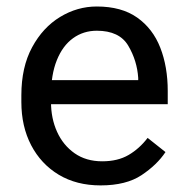

<svg xmlns="http://www.w3.org/2000/svg" viewBox="-20 -558 570 588"><path d="M288.1 9.8Q214.4 9.8 159.9 -22.9Q105.5 -55.7 75.4 -113.3Q45.4 -170.9 45.4 -245.6V-266.1Q45.4 -352.5 78.4 -413.3Q111.3 -474.1 164.1 -506.1Q216.8 -538.1 276.4 -538.1Q352.1 -538.1 400.1 -504.2Q448.2 -470.2 470.9 -411.9Q493.7 -353.5 493.7 -279.3V-238.8H99.1V-312.5H403.3V-319.3Q399.9 -372.1 372.8 -418Q345.7 -463.9 276.4 -463.9Q235.4 -463.9 203.6 -440.9Q171.9 -418 154.1 -373.8Q136.2 -329.6 136.2 -266.1V-245.6Q136.2 -195.3 154.8 -154.3Q173.3 -113.3 208.5 -88.6Q243.7 -64 293 -64Q340.8 -64 374 -83.5Q407.2 -103 432.1 -135.7L486.8 -92.3Q460.9 -53.2 413.6 -21.7Q366.2 9.8 288.1 9.8Z"/></svg>

Font: RobotoDEMO
Style: Regular
Weight: 400
Designer: Christian Robertson
Foundry: Google
Version: Version 2.136